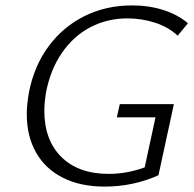

<svg xmlns="http://www.w3.org/2000/svg" viewBox="-20 -684 717 710"><path d="M150 -341Q144 -305 144 -274Q144 -166 207 -103.5Q270 -41 382 -41Q449 -41 515 -65L555 -250H412L423 -299H623L566 -36Q473 6 367 6Q277 6 212 -27Q147 -60 113 -120.5Q79 -181 79 -262Q79 -297 87 -342Q106 -440 159.5 -512.5Q213 -585 292.5 -624.5Q372 -664 468 -664Q532 -664 585.5 -646.5Q639 -629 675 -598L637 -552Q603 -584 553.5 -600Q504 -616 451 -616Q377 -616 314.5 -583.5Q252 -551 209 -488.5Q166 -426 150 -341Z"/></svg>

Font: Ysabeau Semilight
Style: Italic
Weight: 300
Italic angle: -12°
Designer: Christian Thalmann (Catharsis Fonts)
Version: Version 0.003